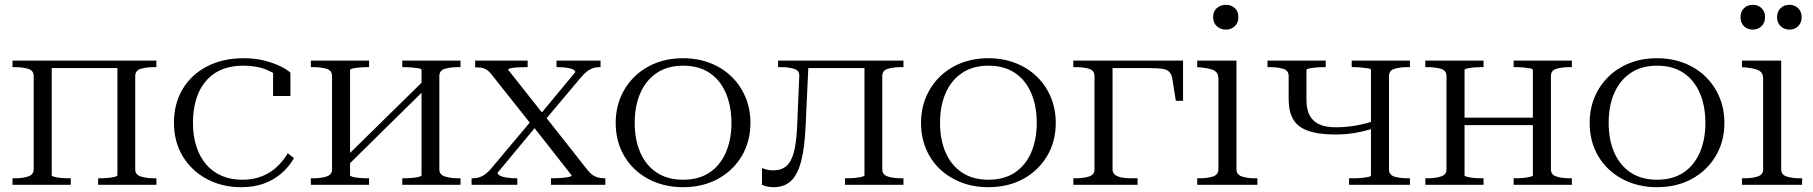

<svg xmlns="http://www.w3.org/2000/svg" viewBox="-20 -768 7536 798"><path d="M120 -64V-452Q120 -475 97 -482Q74 -489 40 -489H32V-516H195V-39Q195 -36 206 -33Q217 -30 233.5 -28.5Q250 -27 266 -27H274V0H32V-27H40Q74 -27 97 -34.5Q120 -42 120 -64ZM468 -40V-516H630V-489H622Q588 -489 565 -482Q542 -475 542 -452V-64Q542 -42 565 -34.5Q588 -27 622 -27H630V0H388V-27H396Q411 -27 428 -28.5Q445 -30 456.5 -33Q468 -36 468 -40ZM161 -485V-516H509V-485Z M986 -21Q1035 -21 1071.5 -36.5Q1108 -52 1134 -77.5Q1160 -103 1176 -131L1202 -111Q1182 -76 1151 -48.5Q1120 -21 1078 -5.5Q1036 10 982 10Q903 10 839.5 -24Q776 -58 739.5 -118.5Q703 -179 703 -258Q703 -337 739 -397.5Q775 -458 840.5 -492Q906 -526 992 -526Q1041 -526 1079.5 -516Q1118 -506 1145.5 -492.5Q1173 -479 1187 -466V-369H1115V-476Q1123 -475 1130 -471.5Q1137 -468 1142.5 -461.5Q1148 -455 1150.5 -448Q1153 -441 1150 -434Q1132 -460 1089.5 -477.5Q1047 -495 992 -495Q922 -495 875.5 -465.5Q829 -436 805.5 -382.5Q782 -329 782 -258Q782 -204 796 -160Q810 -116 836.5 -85Q863 -54 901 -37.5Q939 -21 986 -21Z M1360 -64V-452Q1360 -475 1337.5 -482Q1315 -489 1280 -489H1272V-516H1514V-489H1506Q1490 -489 1473.5 -487.5Q1457 -486 1446 -483.5Q1435 -481 1435 -477V-39Q1435 -36 1446 -33Q1457 -30 1473.5 -28.5Q1490 -27 1506 -27H1514V0H1272V-27H1280Q1315 -27 1337.5 -34.5Q1360 -42 1360 -64ZM1732 -39V-477Q1732 -482 1720.5 -484Q1709 -486 1692 -487.5Q1675 -489 1660 -489H1652V-516H1894V-489H1886Q1852 -489 1829 -482Q1806 -475 1806 -452V-64Q1806 -42 1829 -34.5Q1852 -27 1886 -27H1894V0H1652V-27H1660Q1675 -27 1692 -28.5Q1709 -30 1720.5 -33Q1732 -36 1732 -39ZM1433 -88 1408 -106 1734 -426 1758 -408Z M2496 0H2270V-27H2274Q2294 -27 2313 -28.5Q2332 -30 2344 -32.5Q2356 -35 2356 -39L2195 -244L2190 -248L2021 -461Q2012 -472 2003 -478Q1994 -484 1983.5 -486Q1973 -488 1958 -488H1955V-516H2173V-489H2169Q2151 -489 2132.5 -488Q2114 -487 2103 -484.5Q2092 -482 2092 -478L2240 -291L2244 -287L2423 -60Q2433 -48 2442.5 -41Q2452 -34 2464.5 -30.5Q2477 -27 2493 -27H2496ZM1940 0V-27H1944Q1967 -27 1985 -36.5Q2003 -46 2020 -66L2194 -273L2215 -251L2048 -50Q2048 -43 2059 -37.5Q2070 -32 2088 -29.5Q2106 -27 2127 -27H2130V0ZM2237 -259 2220 -286 2371 -468Q2371 -475 2361.5 -479.5Q2352 -484 2335 -486.5Q2318 -489 2296 -489H2293V-516H2476V-489H2474Q2457 -489 2444 -484.5Q2431 -480 2419.5 -471Q2408 -462 2395 -447Z M3099 -257Q3099 -180 3063 -119.5Q3027 -59 2964 -24.5Q2901 10 2819 10Q2738 10 2674 -24.5Q2610 -59 2574.5 -119.5Q2539 -180 2539 -257Q2539 -315 2559.5 -364Q2580 -413 2617.5 -449.5Q2655 -486 2706 -506Q2757 -526 2819 -526Q2880 -526 2931.5 -506Q2983 -486 3020.5 -449.5Q3058 -413 3078.5 -364Q3099 -315 3099 -257ZM2618 -257Q2618 -187 2641.5 -133.5Q2665 -80 2710 -50.5Q2755 -21 2819 -21Q2884 -21 2928.5 -50.5Q2973 -80 2996.5 -133.5Q3020 -187 3020 -257Q3020 -328 2996.5 -382Q2973 -436 2928.5 -465.5Q2884 -495 2819 -495Q2755 -495 2710 -465Q2665 -435 2641.5 -381.5Q2618 -328 2618 -257Z M3293 -241 3302 -453Q3303 -475 3280.5 -482Q3258 -489 3225 -489H3214V-516H3341L3328 -238Q3324 -150 3309 -95Q3294 -40 3266.5 -15Q3239 10 3195 10Q3180 10 3167 7Q3154 4 3147 0V-70Q3152 -67 3164.5 -63.5Q3177 -60 3194 -60Q3228 -60 3248.5 -78Q3269 -96 3279.5 -135.5Q3290 -175 3293 -241ZM3573 -39V-516H3735V-489H3727Q3692 -489 3669.5 -482Q3647 -475 3647 -452V-64Q3647 -42 3669.5 -34.5Q3692 -27 3727 -27H3735V0H3492V-27H3501Q3516 -27 3532.5 -28.5Q3549 -30 3561 -33Q3573 -36 3573 -39ZM3312 -485V-516H3614V-485Z M4368 -257Q4368 -180 4332 -119.5Q4296 -59 4233 -24.5Q4170 10 4088 10Q4007 10 3943 -24.5Q3879 -59 3843.5 -119.5Q3808 -180 3808 -257Q3808 -315 3828.5 -364Q3849 -413 3886.5 -449.5Q3924 -486 3975 -506Q4026 -526 4088 -526Q4149 -526 4200.5 -506Q4252 -486 4289.5 -449.5Q4327 -413 4347.5 -364Q4368 -315 4368 -257ZM3887 -257Q3887 -187 3910.5 -133.5Q3934 -80 3979 -50.5Q4024 -21 4088 -21Q4153 -21 4197.5 -50.5Q4242 -80 4265.5 -133.5Q4289 -187 4289 -257Q4289 -328 4265.5 -382Q4242 -436 4197.5 -465.5Q4153 -495 4088 -495Q4024 -495 3979 -465Q3934 -435 3910.5 -381.5Q3887 -328 3887 -257Z M4529 -64V-452Q4529 -475 4506.5 -482Q4484 -489 4449 -489H4441V-516H4604V-64Q4604 -49 4615 -41Q4626 -33 4643.5 -30Q4661 -27 4680 -27H4708V0H4441V-27H4449Q4484 -27 4506.5 -34.5Q4529 -42 4529 -64ZM4582 -485V-516H4897V-349H4867L4853 -438Q4850 -458 4840.5 -468.5Q4831 -479 4811.5 -482Q4792 -485 4757 -485Z M5075 -645Q5053 -645 5037.5 -659Q5022 -673 5022 -697Q5022 -721 5037.5 -734.5Q5053 -748 5075 -748Q5097 -748 5112 -734.5Q5127 -721 5127 -697Q5127 -673 5112 -659Q5097 -645 5075 -645ZM5119 -516V-64Q5119 -42 5141.5 -34.5Q5164 -27 5198 -27H5206V0H4956V-27H4964Q4999 -27 5021.5 -34.5Q5044 -42 5044 -64V-442Q5044 -464 5029 -473.5Q5014 -483 4977 -487L4956 -489V-516Z M5678 -39V-477Q5678 -482 5666.5 -484Q5655 -486 5638 -487.5Q5621 -489 5606 -489H5598V-516H5840V-489H5832Q5798 -489 5775.5 -482Q5753 -475 5753 -452V-64Q5753 -41 5775.5 -34Q5798 -27 5832 -27H5840V0H5587V-27H5606Q5621 -27 5638 -28.5Q5655 -30 5666.5 -32.5Q5678 -35 5678 -39ZM5336 -355V-452Q5336 -475 5313 -482Q5290 -489 5256 -489H5248V-516H5490V-489H5482Q5466 -489 5449.5 -487.5Q5433 -486 5421.5 -483.5Q5410 -481 5410 -477V-353Q5410 -314 5423 -289Q5436 -264 5462.5 -251.5Q5489 -239 5531 -239Q5577 -239 5617 -246.5Q5657 -254 5698 -267V-237Q5657 -224 5617 -216.5Q5577 -209 5530 -209Q5458 -209 5415 -225Q5372 -241 5354 -273.5Q5336 -306 5336 -355Z M5992 -64V-452Q5992 -475 5969 -482Q5946 -489 5912 -489H5904V-516H6146V-489H6138Q6122 -489 6105.5 -487.5Q6089 -486 6078 -483.5Q6067 -481 6067 -477V-39Q6067 -36 6078 -33Q6089 -30 6105.5 -28.5Q6122 -27 6138 -27H6146V0H5904V-27H5912Q5946 -27 5969 -34.5Q5992 -42 5992 -64ZM6351 -39V-477Q6351 -482 6339.5 -484Q6328 -486 6311 -487.5Q6294 -489 6280 -489H6271V-516H6513V-489H6505Q6471 -489 6448.5 -482Q6426 -475 6426 -452V-64Q6426 -42 6448.5 -34.5Q6471 -27 6505 -27H6513V0H6271V-27H6280Q6294 -27 6311 -28.5Q6328 -30 6339.5 -33Q6351 -36 6351 -39ZM6034 -248V-279H6385V-248Z M7147 -257Q7147 -180 7111 -119.5Q7075 -59 7012 -24.5Q6949 10 6867 10Q6786 10 6722 -24.5Q6658 -59 6622.5 -119.5Q6587 -180 6587 -257Q6587 -315 6607.5 -364Q6628 -413 6665.5 -449.5Q6703 -486 6754 -506Q6805 -526 6867 -526Q6928 -526 6979.5 -506Q7031 -486 7068.5 -449.5Q7106 -413 7126.5 -364Q7147 -315 7147 -257ZM6666 -257Q6666 -187 6689.5 -133.5Q6713 -80 6758 -50.5Q6803 -21 6867 -21Q6932 -21 6976.5 -50.5Q7021 -80 7044.5 -133.5Q7068 -187 7068 -257Q7068 -328 7044.5 -382Q7021 -436 6976.5 -465.5Q6932 -495 6867 -495Q6803 -495 6758 -465Q6713 -435 6689.5 -381.5Q6666 -328 6666 -257Z M7265 -645Q7243 -645 7228.5 -659Q7214 -673 7214 -697Q7214 -720 7228.5 -734Q7243 -748 7265 -748Q7287 -748 7301.5 -734Q7316 -720 7316 -697Q7316 -673 7301 -659Q7286 -645 7265 -645ZM7417 -645Q7396 -645 7381 -659Q7366 -673 7366 -697Q7366 -720 7380.5 -734Q7395 -748 7417 -748Q7439 -748 7453.5 -734Q7468 -720 7468 -697Q7468 -673 7453.5 -659Q7439 -645 7417 -645ZM7383 -516V-64Q7383 -42 7405.5 -34.5Q7428 -27 7462 -27H7470V0H7220V-27H7228Q7263 -27 7285.5 -34.5Q7308 -42 7308 -64V-442Q7308 -464 7293 -473.5Q7278 -483 7241 -487L7220 -489V-516Z"/></svg>

Font: Roboto Serif 120pt Expanded Light
Style: Regular
Weight: 300
Width: 7
Designer: Greg Gazdowicz
Foundry: Commercial Type
Version: Version 1.008